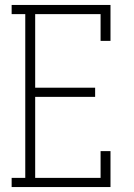

<svg xmlns="http://www.w3.org/2000/svg" viewBox="-20 -755 540 775"><path d="M27 0V-37H82V-698H27V-735H426V-590H386V-698H122V-401H364V-364H122V-37H386V-145H426V0Z"/></svg>

Font: Iosevka Slab Extralight
Style: Regular
Weight: 200
Monospace: yes
Designer: Belleve Invis
Foundry: Belleve Invis
Version: Version 11.1.1; ttfautohint (v1.8.3)